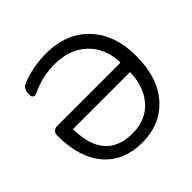

<svg xmlns="http://www.w3.org/2000/svg" viewBox="-189 -940 1103 1103"><g transform="rotate(-45 363.0 -388.0)"><path d="M598.6 -342.8Q598.6 -347.7 593.8 -347.7H138.7Q134.8 -347.7 134.8 -342.8Q139.6 -87.9 360.4 -87.9Q467.8 -87.9 531.2 -158.2Q593.8 -227.5 598.6 -342.8ZM127.9 -640.6Q117.2 -635.7 107.4 -641.6Q97.7 -647.5 97.7 -658.2V-675.8Q97.7 -692.4 106 -706.1Q114.3 -719.7 128.9 -725.6Q224.6 -764.6 333 -764.6Q497.1 -764.6 593.3 -662.6Q689.5 -560.5 689.5 -387.7Q689.5 -211.9 600.1 -111.3Q510.7 -10.7 361.3 -10.7Q213.9 -10.7 129.4 -107.9Q44.9 -205.1 44.9 -384.8Q44.9 -387.7 44.9 -390.6Q45.9 -405.3 56.6 -415Q67.4 -424.8 82 -424.8H593.8Q598.6 -424.8 598.6 -429.7Q593.8 -545.9 520.5 -615.2Q446.3 -686.5 321.3 -686.5Q220.7 -686.5 127.9 -640.6Z"/></g></svg>

Font: Gen Jyuu GothicL Regular
Style: Regular
Weight: 400
Designer: [Source Han Sans]
Ryoko NISHIZUKA  (kana & ideographs); Paul D. Hunt (Latin, Greek & Cyrillic); Wenlong ZHANG  (bopomofo
Version: Version 1.002.20150607